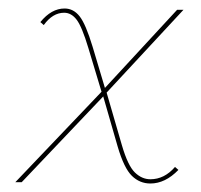

<svg xmlns="http://www.w3.org/2000/svg" viewBox="-20 -429 474 452"><path d="M392 -36 400 -29Q369 3 334 3Q309 3 290.5 -15Q272 -33 257 -84L223 -202L31 0H16L219 -213L188 -316Q173 -366 160.5 -382.5Q148 -399 131 -399Q104 -399 83 -370L75 -377Q101 -409 132 -409Q153 -409 167.5 -390.5Q182 -372 198 -319L227 -222L397 -406H412L231 -211L267 -87Q281 -39 297.5 -23Q314 -7 334 -7Q367 -7 392 -36Z"/></svg>

Font: Ysabeau Hairline
Style: Italic
Weight: 100
Italic angle: -12°
Designer: Christian Thalmann (Catharsis Fonts)
Version: Version 0.003